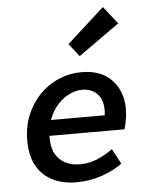

<svg xmlns="http://www.w3.org/2000/svg" viewBox="-56 -846 712 905"><g transform="rotate(-5 300.0 -394.0)"><path d="M269 12Q205 12 157 -12Q109 -36 82 -83.5Q55 -131 55 -203Q55 -270 77.5 -324.5Q100 -379 139.5 -419.5Q179 -460 230 -481.5Q281 -503 337 -503Q430 -503 480.5 -449.5Q531 -396 531 -312Q531 -284 525.5 -256Q520 -228 516 -217H136L148 -291H461L425 -273Q428 -283 429.5 -294Q431 -305 431 -315Q431 -365 404.5 -392.5Q378 -420 333 -420Q304 -420 273.5 -405.5Q243 -391 218 -364Q193 -337 177 -297.5Q161 -258 161 -208Q161 -161 178 -131Q195 -101 224.5 -86Q254 -71 292 -71Q337 -71 376 -87.5Q415 -104 449 -129L487 -57Q446 -27 390 -7.5Q334 12 269 12ZM336 -579 288 -640 465 -800 530 -717Z"/></g></svg>

Font: Source Code Pro ExtraLight SemiBold
Style: Italic
Weight: 600
Italic angle: -11°
Monospace: yes
Version: Version 1.016;hotconv 1.0.116;makeotfexe 2.5.65601